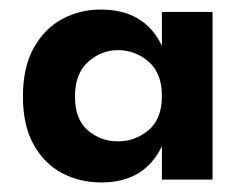

<svg xmlns="http://www.w3.org/2000/svg" viewBox="-20 -731 502 402"><path d="M192 -349Q147 -349 110 -368.5Q73 -388 50.5 -428Q28 -468 28 -529Q28 -590 50.5 -630.5Q73 -671 110 -691Q147 -711 191 -711Q283 -711 319 -635V-706H425V-355H319V-425Q283 -349 192 -349ZM227 -435Q263 -435 291 -458.5Q319 -482 319 -530Q319 -578 291 -602Q263 -626 227 -626Q192 -626 164.5 -601.5Q137 -577 137 -529Q137 -481 164 -458Q191 -435 227 -435Z"/></svg>

Font: Ulagadi Sans SemiBold
Style: Regular
Weight: 600
Designer: Ninad Kale (Devanagari), Jonny Pinhorn (Latin)
Foundry: Indian Type Foundry
Version: Version 3.01;March 29, 2020;FontCreator 12.0.0.2522 64-bit; 